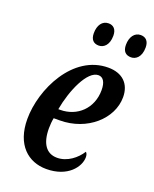

<svg xmlns="http://www.w3.org/2000/svg" viewBox="-141 -826 737 916"><g transform="rotate(20 227.5 -367.5)"><path d="M405 -629C428 -629 455 -647 455 -697C455 -730 438 -745 413 -745C382 -745 362 -717 362 -677C362 -644 378 -629 405 -629ZM241 -629C264 -629 291 -647 291 -697C291 -730 274 -745 250 -745C218 -745 199 -717 199 -677C199 -644 215 -629 241 -629ZM207 10C316 10 366 -59 366 -107C366 -118 363 -128 357 -132C334 -95 289 -58 237 -58C182 -58 153 -101 153 -177C153 -195 155 -216 158 -230H188C328 -230 435 -328 435 -437C435 -505 393 -546 321 -546C142 -546 41 -335 41 -184C41 -53 115 10 207 10ZM164 -278C182 -379 233 -496 289 -496C313 -496 327 -474 327 -434C327 -341 260 -278 173 -278Z"/></g></svg>

Font: Noto Serif Condensed Semi
Style: Italic
Weight: 600
Width: 3
Italic angle: -12°
Designer: Monotype Design Team
Foundry: Monotype Imaging Inc.
Version: Version 1.901